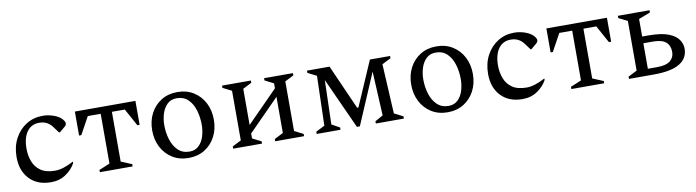

<svg xmlns="http://www.w3.org/2000/svg" viewBox="-27 -899 4889 1349"><g transform="rotate(-10 2417.5 -225.0)"><path d="M259 10Q162 10 106 -49Q50 -108 50 -205Q50 -280 80.5 -337.5Q111 -395 163 -427.5Q215 -460 280 -460Q320 -460 358 -446.5Q396 -433 416 -411Q432 -392 432 -381Q432 -367 419 -357L381 -325H374L340 -371Q325 -391 302.5 -403.5Q280 -416 247 -416Q192 -416 160.5 -372.5Q129 -329 129 -251Q129 -203 145 -160.5Q161 -118 198.5 -91.5Q236 -65 302 -65Q357 -65 431 -105H434V-95Q411 -52 365.5 -21Q320 10 259 10Z M509 -279V-450H941V-279H925L857 -403H765V-48L842 -16V0H608V-16L685 -48V-403H593L525 -279Z M1241 10Q1175 10 1125.5 -21Q1076 -52 1048.5 -105Q1021 -158 1021 -225Q1021 -292 1048.5 -345Q1076 -398 1125.5 -429Q1175 -460 1241 -460Q1307 -460 1356.5 -429Q1406 -398 1433.5 -345Q1461 -292 1461 -225Q1461 -158 1433.5 -105Q1406 -52 1356.5 -21Q1307 10 1241 10ZM1255 -33Q1295 -33 1321 -58Q1347 -83 1359 -122.5Q1371 -162 1371 -205Q1371 -258 1356.5 -307Q1342 -356 1310.5 -387Q1279 -418 1229 -418Q1188 -418 1162 -393Q1136 -368 1123.5 -329Q1111 -290 1111 -246Q1111 -193 1126 -144Q1141 -95 1173 -64Q1205 -33 1255 -33Z M1622 -402 1559 -434V-450H1765V-434L1702 -402V-144L1922 -367V-402L1859 -434V-450H2065V-434L2002 -402V-48L2065 -16V0H1859V-16L1922 -48V-306L1702 -83V-48L1765 -16V0H1559V-16L1622 -48Z M2228 -402 2165 -434V-450H2326L2467 -132H2476L2614 -450H2758V-434L2695 -402L2714 -48L2777 -16V0H2577V-16L2634 -48L2618 -363L2463 0H2442L2277 -363L2268 -48L2325 -16V0H2155V-16L2218 -48Z M3089 10Q3023 10 2973.5 -21Q2924 -52 2896.5 -105Q2869 -158 2869 -225Q2869 -292 2896.5 -345Q2924 -398 2973.5 -429Q3023 -460 3089 -460Q3155 -460 3204.5 -429Q3254 -398 3281.5 -345Q3309 -292 3309 -225Q3309 -158 3281.5 -105Q3254 -52 3204.5 -21Q3155 10 3089 10ZM3103 -33Q3143 -33 3169 -58Q3195 -83 3207 -122.5Q3219 -162 3219 -205Q3219 -258 3204.5 -307Q3190 -356 3158.5 -387Q3127 -418 3077 -418Q3036 -418 3010 -393Q2984 -368 2971.5 -329Q2959 -290 2959 -246Q2959 -193 2974 -144Q2989 -95 3021 -64Q3053 -33 3103 -33Z M3623 10Q3526 10 3470 -49Q3414 -108 3414 -205Q3414 -280 3444.5 -337.5Q3475 -395 3527 -427.5Q3579 -460 3644 -460Q3684 -460 3722 -446.5Q3760 -433 3780 -411Q3796 -392 3796 -381Q3796 -367 3783 -357L3745 -325H3738L3704 -371Q3689 -391 3666.5 -403.5Q3644 -416 3611 -416Q3556 -416 3524.5 -372.5Q3493 -329 3493 -251Q3493 -203 3509 -160.5Q3525 -118 3562.5 -91.5Q3600 -65 3666 -65Q3721 -65 3795 -105H3798V-95Q3775 -52 3729.5 -21Q3684 10 3623 10Z M3873 -279V-450H4305V-279H4289L4221 -403H4129V-48L4206 -16V0H3972V-16L4049 -48V-403H3957L3889 -279Z M4569 -277Q4663 -277 4714 -256.5Q4765 -236 4785 -205Q4805 -174 4805 -143Q4805 -73 4745 -36.5Q4685 0 4561 0H4383V-16L4446 -48V-402L4383 -434V-450H4609V-434L4526 -402V-277ZM4595 -229H4526V-47H4591Q4656 -47 4685.5 -70.5Q4715 -94 4715 -134Q4715 -180 4686.5 -204.5Q4658 -229 4595 -229Z"/></g></svg>

Font: Spectral
Style: Regular
Weight: 400
Designer: Jean-Baptiste Levee
Foundry: Production Type
Version: Version 2.001